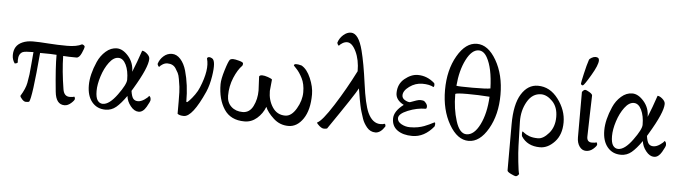

<svg xmlns="http://www.w3.org/2000/svg" viewBox="-52 -903 4755 1347"><g transform="rotate(5 2325.5 -229.0)"><path d="M40 -258.8Q21.5 -283.7 21.5 -316.4Q21.5 -349.6 35.6 -373Q49.8 -396.5 81.1 -410.2Q112.3 -423.8 154.8 -423.8Q197.3 -423.8 262.7 -418.9Q328.1 -414.1 395.5 -414.1Q462.9 -414.1 499 -433.6Q513.7 -430.7 518.6 -419.9Q518.6 -407.2 502.9 -372.6Q487.3 -337.9 467.8 -337.9Q410.2 -337.9 374 -340.8Q376 -234.4 396.5 -108.4Q404.3 -58.6 444.3 -58.6Q468.8 -58.6 475.6 -63.5Q482.4 -58.6 482.4 -48.3Q482.4 -38.1 459.5 -17.6Q436.5 2.9 413.1 2.9Q352.5 2.9 343.8 -86.9Q326.2 -260.7 327.1 -344.7Q296.9 -347.7 210.9 -347.7Q183.6 -28.3 164.1 0Q154.3 2.9 141.1 2.9Q127.9 2.9 113.8 -12.7Q99.6 -28.3 99.6 -36.1Q132.3 -89.4 140.1 -130.4Q147.5 -170.9 149.9 -191.4Q152.3 -211.9 156.7 -264.2Q161.1 -316.4 164.1 -349.6Q105.5 -349.6 88.9 -342.8Q59.6 -329.1 59.6 -283.2Q59.6 -276.4 60.5 -270.5Q61.5 -264.6 53.2 -261.7Q44.9 -258.8 40 -258.8Z M679.7 -30.3Q725.6 -30.3 780.8 -106Q835.9 -181.6 835.9 -213.9Q835.9 -276.4 815.4 -318.8Q794.9 -361.3 761.2 -361.3Q727.5 -361.3 696.8 -320.3Q666 -279.3 647.5 -221.2Q628.9 -163.1 628.9 -116.7Q628.9 -70.3 643.1 -50.3Q657.2 -30.3 679.7 -30.3ZM999 -114.3Q1011.7 -109.4 1011.7 -86.4Q1011.7 -76.2 988.8 -36.6Q965.8 2.9 935.1 2.9Q904.3 2.9 877.9 -30.3Q851.6 -63.5 847.7 -100.6Q808.6 -44.9 776.4 -18.1Q744.1 8.8 702.1 8.8Q642.6 8.8 606.9 -34.2Q571.3 -77.1 571.3 -151.9Q571.3 -226.6 611.8 -318.8Q631.8 -364.3 667.5 -395.5Q703.1 -426.8 745.1 -426.8Q787.1 -426.8 826.7 -381.3Q866.2 -335.9 866.2 -272.5Q894.5 -341.3 922.9 -425.8Q937.5 -425.8 957.5 -408.7Q977.5 -391.6 977.5 -373Q977.5 -313 884.8 -158.2L873 -138.7Q878.9 -98.6 890.6 -84.5Q902.3 -70.3 923.8 -70.3Q945.3 -70.3 969.7 -86.9Q994.1 -103.5 999 -114.3Z M1349.6 -205.1Q1403.3 -334 1380.9 -410.2Q1379.9 -413.1 1383.8 -417.5Q1387.7 -421.9 1396 -421.9Q1404.3 -421.9 1416 -415.5Q1444.8 -399.9 1427.2 -290Q1417 -225.6 1396.5 -178.7Q1314.5 4.9 1253.9 4.9Q1222.7 4.9 1209 -6.8V-93.8Q1209 -170.4 1205.1 -196.8Q1201.2 -222.7 1196.8 -250Q1192.4 -277.3 1184.6 -292.5Q1176.8 -307.6 1166.5 -323.2Q1147.5 -352.5 1107.4 -352.5Q1090.8 -352.5 1074.7 -342.8Q1058.6 -333 1051.8 -323.2Q1047.9 -323.2 1043.5 -331.1Q1039.1 -338.9 1039.1 -343.8Q1048.8 -376 1074.7 -398.9Q1100.6 -421.9 1133.8 -421.9Q1167 -421.9 1193.8 -392.1Q1220.7 -362.3 1234.9 -313Q1262.7 -215.8 1262.7 -95.7Q1265.6 -93.8 1268.1 -93.8Q1270.5 -93.8 1285.6 -109.4Q1300.8 -125 1320.3 -152.3Q1339.8 -179.7 1349.6 -205.1Z M1961.9 -59.6Q2005.9 -59.6 2040 -117.7Q2074.2 -175.8 2074.2 -233.9Q2074.2 -292 2053.7 -332Q2033.2 -372.1 2012.7 -393.1Q1992.2 -414.1 1992.2 -415Q1992.2 -434.6 2045.9 -419.9Q2085 -398.4 2110.8 -337.9Q2136.7 -277.3 2136.7 -224.6Q2136.7 -114.3 2094.2 -51.8Q2051.8 10.7 1990.7 10.7Q1929.7 10.7 1884.8 -30.8Q1839.8 -72.3 1825.2 -109.4Q1806.6 -60.5 1768.1 -27.3Q1729.5 5.9 1680.7 5.9Q1583 5.9 1537.1 -64Q1491.2 -133.8 1491.2 -240.2Q1491.2 -275.4 1511.2 -340.3Q1531.2 -405.3 1542 -417Q1549.8 -422.9 1563.5 -422.9Q1577.1 -422.9 1606.4 -415Q1635.7 -407.2 1635.7 -398.4Q1635.7 -385.7 1631.8 -381.8Q1600.6 -350.6 1575.7 -291Q1550.8 -231.4 1550.8 -164.1Q1550.8 -116.2 1582 -87.4Q1613.3 -58.6 1662.1 -58.6Q1710.9 -58.6 1735.8 -107.9Q1760.7 -157.2 1760.7 -218.8L1755.9 -317.4Q1760.7 -327.1 1776.9 -327.1Q1793 -327.1 1817.4 -318.8Q1841.8 -310.5 1847.7 -303.7L1839.8 -222.7Q1839.8 -157.2 1872.1 -108.4Q1904.3 -59.6 1961.9 -59.6Z M2632.8 -58.6Q2651.4 -58.6 2661.1 -63.5Q2668.9 -60.5 2668.9 -50.8V-44.9Q2638.7 2.9 2602.5 2.9Q2566.4 2.9 2542 -26.4Q2518.1 -55.7 2508.3 -85Q2499 -114.3 2493.2 -132.3Q2487.3 -150.4 2481.9 -176.8Q2476.6 -203.1 2473.6 -219.2Q2470.7 -235.4 2466.8 -260.7Q2462.9 -286.1 2460.9 -294.9Q2441.4 -254.9 2262.7 4.9Q2252.9 7.8 2239.7 7.8Q2226.6 7.8 2208 -7.8Q2189.5 -23.4 2189.5 -31.2Q2223.6 -44.9 2300.3 -165.5Q2377 -286.1 2441.4 -414.1Q2441.4 -494.1 2413.6 -552.2Q2385.7 -610.4 2350.6 -610.4Q2334 -610.4 2317.9 -600.6Q2301.8 -590.8 2294.9 -581.1Q2291 -581.1 2286.6 -588.9Q2282.2 -596.7 2282.2 -601.6Q2292 -633.8 2317.9 -656.7Q2343.8 -679.7 2371.6 -679.7Q2425.8 -679.7 2456.1 -561Q2478.5 -474.1 2497.6 -331.5Q2516.6 -188.5 2543 -129.9Q2576.2 -58.6 2632.8 -58.6Z M2752 -110.4Q2752 -85.9 2780.3 -70.3Q2808.6 -54.7 2840.3 -54.7Q2872.1 -54.7 2897 -59.6Q2921.9 -64.5 2940.9 -71.8Q2960 -79.1 2975.1 -86.4Q2990.2 -93.8 2999.5 -98.6Q3008.8 -103.5 3009.8 -103.5Q3015.6 -103.5 3015.6 -93.8Q3015.6 -84 3012.7 -75.2Q2947.3 4.9 2862.3 4.9Q2796.9 4.9 2757.3 -23.4Q2717.8 -51.8 2717.8 -104.5Q2717.8 -157.2 2784.2 -207Q2726.6 -236.3 2726.6 -285.2Q2726.6 -349.6 2772.5 -387.2Q2818.4 -424.8 2865.2 -424.8Q2930.7 -424.8 2983.4 -377.9Q2986.3 -373 2986.3 -363.8Q2986.3 -354.5 2981.4 -349.6Q2952.1 -366.2 2902.3 -366.2Q2852.5 -366.2 2811 -335.9Q2769.5 -305.7 2769.5 -273.4Q2769.5 -252.9 2789.1 -241.2Q2808.6 -229.5 2825.2 -229.5Q2879.9 -251 2896 -251Q2912.1 -251 2923.8 -247.1Q2947.3 -227.5 2947.3 -210.4Q2947.3 -193.4 2939.5 -193.4Q2878.9 -193.4 2815.4 -167.5Q2752 -141.6 2752 -110.4Z M3137.7 -315.4V-310.5Q3137.7 -210.9 3164.6 -125.5Q3191.4 -40 3240.2 -40Q3293.9 -40 3333.5 -119.1Q3373 -198.2 3378.9 -316.4Q3296.9 -322.3 3222.7 -322.3Q3148.4 -322.3 3137.7 -315.4ZM3121.6 -578.1Q3179.7 -678.7 3258.8 -678.7Q3337.9 -678.7 3396 -578.1Q3454.1 -477.5 3454.1 -336.9Q3454.1 -196.3 3396 -95.7Q3337.9 4.9 3258.8 4.9Q3179.7 4.9 3121.6 -95.7Q3063.5 -196.3 3063.5 -336.9Q3063.5 -477.5 3121.6 -578.1ZM3379.9 -375Q3375.5 -518.6 3334.5 -591.3Q3310.5 -633.8 3275.4 -633.8Q3226.6 -633.8 3188 -557.6Q3149.4 -481.4 3140.6 -373Q3156.2 -369.1 3255.4 -369.1Q3354.5 -369.1 3379.9 -375Z M3761.7 5.9Q3671.9 5.9 3629.9 -60.5Q3627.9 -67.4 3627.9 -80.6Q3627.9 -93.8 3630.9 -93.8Q3633.8 -93.8 3645.5 -84Q3657.2 -74.2 3681.6 -64.9Q3706.1 -55.7 3742.7 -55.7Q3779.3 -55.7 3818.4 -100.6Q3857.4 -145.5 3857.4 -215.3Q3857.4 -285.2 3818.4 -325.2Q3779.3 -365.2 3738.3 -365.2Q3676.8 -365.2 3640.6 -302.2Q3604.5 -239.3 3606.4 -160.2Q3606.4 -141.6 3608.4 -86.9Q3610.4 -32.2 3611.3 9.3Q3612.3 50.8 3619.6 120.6Q3627 190.4 3632.8 206.1Q3621.1 222.7 3611.3 222.7Q3601.6 222.7 3575.7 210Q3549.8 197.3 3549.8 187.5V-137.7Q3549.8 -278.3 3594.7 -350.6Q3639.6 -422.9 3710.9 -422.9Q3795.9 -422.9 3854 -345.7Q3912.1 -268.6 3912.1 -182.1Q3912.1 -95.7 3864.7 -44.9Q3817.4 5.9 3761.7 5.9Z M4095.7 -659.2Q4121.1 -659.2 4121.1 -636.7Q4121.1 -604.5 4077.6 -530.8Q4034.2 -457 4024.4 -453.1H4021.5Q4018.6 -453.1 4014.2 -456.1Q4009.8 -459 4009.8 -465.3Q4009.8 -471.7 4023.9 -534.7Q4038.1 -597.7 4050.8 -634.8Q4053.7 -642.6 4068.4 -650.9Q4083 -659.2 4095.7 -659.2ZM4021.5 -86.9V-406.2Q4033.2 -422.9 4043 -422.9Q4052.7 -422.9 4073.7 -410.2Q4094.7 -397.5 4094.7 -387.7Q4093.8 -353.5 4090.8 -254.4Q4087.9 -155.3 4086.9 -98.6Q4085.9 -58.6 4122.1 -58.6Q4146.5 -58.6 4153.3 -63.5Q4160.2 -58.6 4160.2 -48.3Q4160.2 -38.1 4137.2 -17.6Q4114.3 2.9 4085.9 2.9Q4057.6 2.9 4039.6 -22.5Q4021.5 -47.9 4021.5 -86.9Z M4309.6 -30.3Q4355.5 -30.3 4410.6 -106Q4465.8 -181.6 4465.8 -213.9Q4465.8 -276.4 4445.3 -318.8Q4424.8 -361.3 4391.1 -361.3Q4357.4 -361.3 4326.7 -320.3Q4295.9 -279.3 4277.3 -221.2Q4258.8 -163.1 4258.8 -116.7Q4258.8 -70.3 4272.9 -50.3Q4287.1 -30.3 4309.6 -30.3ZM4628.9 -114.3Q4641.6 -109.4 4641.6 -86.4Q4641.6 -76.2 4618.7 -36.6Q4595.7 2.9 4564.9 2.9Q4534.2 2.9 4507.8 -30.3Q4481.4 -63.5 4477.5 -100.6Q4438.5 -44.9 4406.2 -18.1Q4374 8.8 4332 8.8Q4272.5 8.8 4236.8 -34.2Q4201.2 -77.1 4201.2 -151.9Q4201.2 -226.6 4241.7 -318.8Q4261.7 -364.3 4297.4 -395.5Q4333 -426.8 4375 -426.8Q4417 -426.8 4456.5 -381.3Q4496.1 -335.9 4496.1 -272.5Q4524.4 -341.3 4552.7 -425.8Q4567.4 -425.8 4587.4 -408.7Q4607.4 -391.6 4607.4 -373Q4607.4 -313 4514.6 -158.2L4502.9 -138.7Q4508.8 -98.6 4520.5 -84.5Q4532.2 -70.3 4553.7 -70.3Q4575.2 -70.3 4599.6 -86.9Q4624 -103.5 4628.9 -114.3Z"/></g></svg>

Font: CrimsonText-Roman
Style: Roman
Weight: 400
Version: Version 0.13